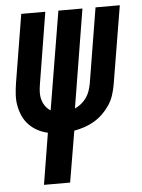

<svg xmlns="http://www.w3.org/2000/svg" viewBox="-53 -562 605 819"><g transform="rotate(-5 250.0 -152.5)"><path d="M102 215 138 -5Q115 -10 94.5 -21Q74 -32 58 -48.5Q42 -65 32.5 -86Q23 -107 18.5 -130.5Q14 -154 15.5 -178.5Q17 -203 21 -228L69 -520H172L122 -213Q119 -196 118.5 -179.5Q118 -163 122.5 -147.5Q127 -132 136 -119.5Q145 -107 158 -99L228 -520H331L262 -98Q276 -104 289 -114.5Q302 -125 311.5 -138.5Q321 -152 326 -167Q331 -182 334 -197L387 -520H491L435 -183Q431 -161 424 -139.5Q417 -118 404 -98.5Q391 -79 374 -62.5Q357 -46 336.5 -34Q316 -22 294.5 -15Q273 -8 251 -4L214 215Z"/></g></svg>

Font: Iosevka SS04
Style: Bold Italic
Weight: 700
Italic angle: -9°
Monospace: yes
Designer: Belleve Invis
Foundry: Belleve Invis
Version: Version 19.0.0; ttfautohint (v1.8.4)